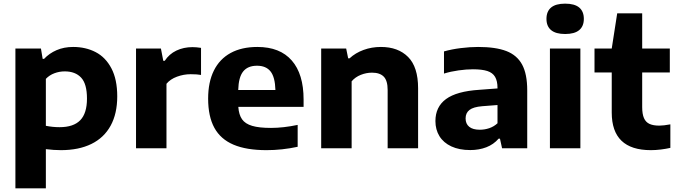

<svg xmlns="http://www.w3.org/2000/svg" viewBox="-20 -813 3718 1053"><path d="M64.5 -547H204.5L214 -490H221.5Q250 -520.5 290.5 -538Q331 -555.5 381 -555.5Q450 -555.5 504.5 -527.2Q559 -499 591 -438.2Q623 -377.5 623 -284.5Q623 -190 586.8 -123.8Q550.5 -57.5 481.2 -23.5Q412 10.5 314 10.5Q275.5 10.5 231.5 5V220H64.5ZM457 -272.5Q457 -353 425 -387.2Q393 -421.5 335 -421.5Q305.5 -421.5 278.2 -411.2Q251 -401 231.5 -380.5V-123Q269 -115.5 306.5 -115.5Q383 -115.5 420 -153.5Q457 -191.5 457 -272.5Z M726 -547H862.5L875.5 -479.5H883.5Q907.5 -516.5 947.2 -535.5Q987 -554.5 1035.5 -554.5Q1056.5 -554.5 1082.5 -550.5V-402Q1062 -406 1025.5 -406Q987.5 -406 950.8 -392.5Q914 -379 893 -353.5V0H726Z M1645 -227H1287Q1290 -183.5 1307.5 -158.8Q1325 -134 1362.8 -122.8Q1400.5 -111.5 1466.5 -111.5Q1534 -111.5 1612.5 -128V-8Q1527 10.5 1441.5 10.5Q1331.5 10.5 1260.8 -19.5Q1190 -49.5 1155.8 -111.8Q1121.5 -174 1121.5 -272.5Q1121.5 -362.5 1153 -426Q1184.5 -489.5 1245 -522.5Q1305.5 -555.5 1391.5 -555.5Q1515.5 -555.5 1580.2 -481.2Q1645 -407 1645 -267.5ZM1286.5 -319.5H1490.5Q1488.5 -390 1463.8 -421.2Q1439 -452.5 1389.5 -452.5Q1339 -452.5 1313.8 -421.2Q1288.5 -390 1286.5 -319.5Z M1741.5 -547H1878.5L1889.5 -493H1897Q1929.5 -523 1974 -539.2Q2018.5 -555.5 2069 -555.5Q2163.5 -555.5 2218.2 -500.5Q2273 -445.5 2273 -329V0H2106V-319.5Q2106 -371 2084.5 -392.8Q2063 -414.5 2020.5 -414.5Q1989 -414.5 1958.8 -402.5Q1928.5 -390.5 1908.5 -367V0H1741.5Z M2871.5 -317.5V0H2733.5L2722 -52.5H2714.5Q2687.5 -21 2647.5 -5.5Q2607.5 10 2559 10Q2498.5 10 2455.5 -10Q2412.5 -30 2390.2 -66Q2368 -102 2368 -149Q2368 -227 2426.2 -269.8Q2484.5 -312.5 2609 -320.5L2708.5 -328V-330Q2708.5 -369 2695.2 -391.5Q2682 -414 2652.8 -423.5Q2623.5 -433 2573.5 -433Q2538 -433 2495 -427Q2452 -421 2415 -409.5V-531Q2457 -543 2507 -549.2Q2557 -555.5 2602 -555.5Q2698.5 -555.5 2757 -533Q2815.5 -510.5 2843.5 -458.8Q2871.5 -407 2871.5 -317.5ZM2708.5 -137V-237L2624.5 -230.5Q2576 -226.5 2554.8 -210Q2533.5 -193.5 2533.5 -163.5Q2533.5 -134 2553.2 -117.8Q2573 -101.5 2611.5 -101.5Q2638 -101.5 2663.2 -110Q2688.5 -118.5 2708.5 -137Z M2996 0V-547H3163V0ZM2977 -709.5Q2977 -750.5 3002.5 -771.8Q3028 -793 3079.5 -793Q3131 -793 3156.5 -771.8Q3182 -750.5 3182 -709.5Q3182 -669 3156.5 -647.8Q3131 -626.5 3079.5 -626.5Q3028 -626.5 3002.5 -647.8Q2977 -669 2977 -709.5Z M3656.5 -131V-2Q3632.5 3.5 3604 7Q3575.5 10.5 3549.5 10.5Q3335 10.5 3335 -195.5V-415.5H3240.5V-547H3335L3365 -740H3502V-547H3653.5V-415.5H3502V-225.5Q3502 -187.5 3511.8 -165.2Q3521.5 -143 3542 -133.5Q3562.5 -124 3596 -124Q3619 -124 3656.5 -131Z"/></svg>

Font: Encode Sans Semi Expanded
Style: Bold
Weight: 700
Width: 6
Designer: Multiple Designers
Foundry: Impallari Type
Version: Version 2.000